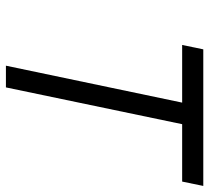

<svg xmlns="http://www.w3.org/2000/svg" viewBox="-50 -674 724 665"><g transform="rotate(90 312.5 -342.0)"><path d="M136.2 -610.4 151.4 -683.6H624.5L609.4 -610.4H410.6L283.2 0H208L335.9 -610.4Z"/></g></svg>

Font: Anka/Coder
Style: Italic
Weight: 400
Italic angle: -12°
Monospace: yes
Version: Version 001.100